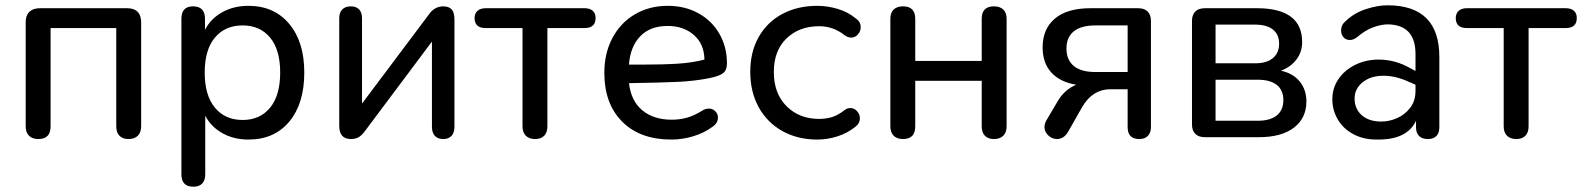

<svg xmlns="http://www.w3.org/2000/svg" viewBox="-20 -518 5974 725"><path d="M77 -41V-434Q77 -460 91 -473.5Q105 -487 131 -487H460Q486 -487 499.5 -473.5Q513 -460 513 -434V-41Q513 -18 500.5 -5.5Q488 7 465 7Q443 7 431 -5.5Q419 -18 419 -41V-412H171V-41Q171 7 125 7Q102 7 89.5 -5.5Q77 -18 77 -41Z M665 140V-447Q665 -494 709 -494Q754 -494 754 -447V-405Q775 -447 818.5 -471.5Q862 -496 918 -496Q1015 -496 1072 -428Q1129 -360 1129 -244Q1129 -127 1072.5 -59Q1016 9 918 9Q863 9 820 -15Q777 -39 755 -81V140Q755 163 743.5 175Q732 187 710 187Q665 187 665 140ZM1038 -244Q1038 -330 1000 -376Q962 -422 896 -422Q830 -422 791.5 -376Q753 -330 753 -244Q753 -158 791.5 -111.5Q830 -65 896 -65Q962 -65 1000 -111.5Q1038 -158 1038 -244Z M1261 -43V-449Q1261 -471 1272.5 -482.5Q1284 -494 1305 -494Q1325 -494 1336 -482.5Q1347 -471 1347 -449V-127L1600 -464Q1621 -494 1654 -494Q1675 -494 1685.5 -482.5Q1696 -471 1696 -444V-39Q1696 -17 1685 -5Q1674 7 1654 7Q1633 7 1622 -5Q1611 -17 1611 -39V-361L1358 -23Q1348 -9 1336 -1Q1324 7 1305 7Q1261 7 1261 -43Z M1953 -41V-412H1814Q1772 -412 1772 -450Q1772 -467 1783 -477Q1794 -487 1814 -487H2187Q2207 -487 2218 -477.5Q2229 -468 2229 -450Q2229 -412 2187 -412H2047V-41Q2047 -18 2035 -5.5Q2023 7 2001 7Q1978 7 1965.5 -5.5Q1953 -18 1953 -41Z M2262 -243Q2262 -317 2292.5 -374.5Q2323 -432 2377.5 -464Q2432 -496 2501 -496Q2567 -496 2618 -467.5Q2669 -439 2697 -389.5Q2725 -340 2725 -279Q2725 -252 2709.5 -241Q2694 -230 2659 -223Q2604 -212 2542 -209Q2480 -206 2355 -204Q2363 -136 2406 -101Q2449 -66 2516 -66Q2548 -66 2575.5 -74Q2603 -82 2633 -101Q2644 -108 2657 -108Q2671 -108 2681 -98Q2691 -88 2691 -74Q2691 -53 2670 -39Q2639 -16 2598 -3.5Q2557 9 2515 9Q2397 9 2329.5 -58.5Q2262 -126 2262 -243ZM2403 -274Q2483 -274 2538.5 -277.5Q2594 -281 2640 -293Q2639 -352 2600 -386Q2561 -420 2501 -420Q2435 -420 2397.5 -381Q2360 -342 2355 -274Z M2813 -247Q2813 -322 2845 -378.5Q2877 -435 2934.5 -465.5Q2992 -496 3066 -496Q3104 -496 3143 -484.5Q3182 -473 3212 -448Q3230 -436 3230 -415Q3230 -400 3219.5 -388Q3209 -376 3194 -376Q3181 -376 3168 -386Q3126 -419 3073 -419Q2998 -419 2950 -373Q2902 -327 2902 -246Q2902 -165 2950 -117Q2998 -69 3073 -69Q3099 -69 3122 -76Q3145 -83 3170 -103Q3180 -110 3191 -110Q3206 -110 3216.5 -98Q3227 -86 3227 -71Q3227 -53 3211 -40Q3180 -15 3142 -3Q3104 9 3066 9Q2992 9 2934.5 -23Q2877 -55 2845 -113Q2813 -171 2813 -247Z M3342 -41V-447Q3342 -470 3354.5 -482Q3367 -494 3390 -494Q3436 -494 3436 -447V-288H3687V-447Q3687 -494 3733 -494Q3756 -494 3768.5 -482Q3781 -470 3781 -447V-41Q3781 -18 3768.5 -5.5Q3756 7 3733 7Q3711 7 3699 -5.5Q3687 -18 3687 -41V-213H3436V-41Q3436 7 3390 7Q3367 7 3354.5 -5.5Q3342 -18 3342 -41Z M4238 -38V-181H4173Q4106 -181 4067 -115L4013 -20Q3997 7 3971 7Q3953 7 3938.5 -6.5Q3924 -20 3924 -38Q3924 -50 3931 -63L3974 -136Q3986 -157 4004.5 -173.5Q4023 -190 4044 -198Q3983 -208 3950 -244Q3917 -280 3917 -339Q3917 -409 3963.5 -448Q4010 -487 4098 -487H4278Q4301 -487 4313.5 -474.5Q4326 -462 4326 -439V-38Q4326 -17 4314.5 -5Q4303 7 4282 7Q4238 7 4238 -38ZM4238 -246V-422H4117Q4062 -422 4034.5 -399.5Q4007 -377 4007 -335Q4007 -292 4034.5 -269Q4062 -246 4117 -246Z M4481 -48V-439Q4481 -462 4493.5 -474.5Q4506 -487 4530 -487H4726Q4897 -487 4897 -359Q4897 -322 4875.5 -293.5Q4854 -265 4817 -251Q4863 -241 4888 -210Q4913 -179 4913 -135Q4913 -72 4866 -36Q4819 0 4734 0H4530Q4506 0 4493.5 -12.5Q4481 -25 4481 -48ZM4826 -140Q4826 -178 4801 -197.5Q4776 -217 4729 -217H4570V-62H4729Q4776 -62 4801 -82Q4826 -102 4826 -140ZM4810 -353Q4810 -388 4786.5 -406.5Q4763 -425 4720 -425H4570V-279H4720Q4763 -279 4786.5 -298.5Q4810 -318 4810 -353Z M5011 -143Q5011 -186 5034.5 -220Q5058 -254 5098 -273.5Q5138 -293 5186 -293Q5249 -293 5306 -260L5325 -250V-314Q5325 -424 5221 -426Q5196 -426 5165.5 -415Q5135 -404 5105 -378Q5091 -367 5077 -367Q5062 -367 5053 -377.5Q5044 -388 5044 -403Q5044 -424 5061 -438Q5093 -469 5137.5 -483.5Q5182 -498 5219 -498Q5415 -498 5415 -303V-37Q5415 -16 5404 -4.5Q5393 7 5372 7Q5350 7 5338.5 -4.5Q5327 -16 5327 -36V-62Q5293 11 5178 9Q5128 9 5090 -11.5Q5052 -32 5031.5 -67Q5011 -102 5011 -143ZM5196 -59Q5226 -59 5255.5 -72Q5285 -85 5305 -111Q5325 -137 5325 -175V-198L5300 -209Q5250 -232 5204 -232Q5156 -232 5125.5 -207.5Q5095 -183 5095 -146Q5095 -107 5122 -83Q5149 -59 5196 -59Z M5658 -41V-412H5519Q5477 -412 5477 -450Q5477 -467 5488 -477Q5499 -487 5519 -487H5892Q5912 -487 5923 -477.5Q5934 -468 5934 -450Q5934 -412 5892 -412H5752V-41Q5752 -18 5740 -5.5Q5728 7 5706 7Q5683 7 5670.5 -5.5Q5658 -18 5658 -41Z"/></svg>

Font: SN Pro
Style: Regular
Weight: 400
Designer: Tobias Whetton
Foundry: Supernotes
Version: Version 1.003